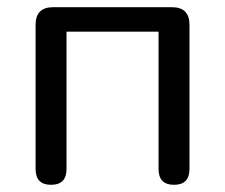

<svg xmlns="http://www.w3.org/2000/svg" viewBox="-20 -507 626 534"><path d="M122 7Q79 7 79 -37V-438Q79 -487 128 -487H458Q507 -487 507 -438V-37Q507 7 464 7Q421 7 421 -37V-419H165V-37Q165 7 122 7Z"/></svg>

Font: Chiron GoRound TC N
Style: Regular
Weight: 350
Designer: Ryoko NISHIZUKA 西塚涼子 (kana, bopomofo & ideographs); Paul D. Hunt (Latin, Greek & Cyrillic); Sandoll Communications 산돌커뮤니
Foundry: Adobe
Version: Version 1.000;hotconv 1.1.1;makeotfexe 2.6.0